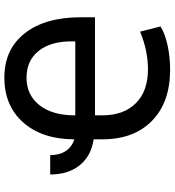

<svg xmlns="http://www.w3.org/2000/svg" viewBox="19 -796 789 867"><g transform="rotate(-90 413.5 -362.5)"><path d="M59.1 -530.3H146.5Q146.5 -488.3 165 -460.2Q183.6 -432.1 217.8 -421.4Q218.3 -566.4 293.7 -651.9Q369.1 -737.3 496.6 -737.3Q624 -737.3 696.5 -645.5Q769 -553.7 769 -392.1V-328.1H326.2V-295.4Q326.2 -198.2 380.9 -143.6Q435.5 -88.9 534.2 -88.9Q618.7 -88.9 704.1 -124.5L727.5 -32.2Q696.3 -12.2 643.1 -0.5Q589.8 11.2 532.2 11.2Q385.3 11.2 301.5 -70.6Q217.8 -152.3 217.8 -295.4V-334Q143.1 -345.2 101.1 -396.7Q59.1 -448.2 59.1 -530.3ZM326.2 -417H660.2V-434.1Q660.2 -528.8 616.7 -583Q573.2 -637.2 496.6 -637.2Q418 -637.2 372.1 -578.9Q326.2 -520.5 326.2 -419.9Z"/></g></svg>

Font: Interop Med
Style: Regular
Weight: 500
Designer: Rasmus Andersson, Google, Jang Haemin
Foundry: jhaemin
Version: Version 1.007